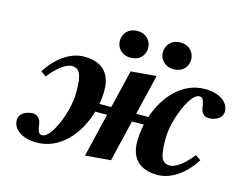

<svg xmlns="http://www.w3.org/2000/svg" viewBox="-99 -867 1314 1035"><g transform="rotate(15 558.0 -349.0)"><path d="M710 -635C710 -597 738 -561 789 -561C841 -561 868 -597 868 -635C868 -673 841 -710 789 -710C738 -710 710 -673 710 -635ZM470 -635C470 -597 498 -561 549 -561C601 -561 628 -597 628 -635C628 -673 601 -710 549 -710C498 -710 470 -673 470 -635ZM44 -78C44 -25 99 12 178 12C311 12 404 -102 441 -231H507L449 12L591 0L646 -231H712C705 -199 701 -166 701 -135C701 -12 786 12 852 12C915 12 992 -25 1056 -124L1026 -145C991 -99 941 -54 903 -54C847 -54 845 -116 845 -194C845 -288 910 -456 962 -456C977 -456 987 -453 994 -400C998 -375 1013 -355 1040 -355C1079 -355 1116 -376 1116 -412C1116 -465 1061 -502 982 -502C856 -502 765 -398 725 -277H657L711 -502L569 -490L518 -277H452C457 -303 459 -329 459 -355C459 -478 374 -502 308 -502C245 -502 168 -465 104 -366L134 -345C169 -391 219 -436 257 -436C313 -436 315 -374 315 -296C315 -202 250 -34 198 -34C183 -34 173 -37 166 -90C162 -115 147 -135 120 -135C81 -135 44 -114 44 -78Z"/></g></svg>

Font: Heuristica
Style: Bold Italic
Weight: 700
Italic angle: -13°
Version: Version 1.0.1